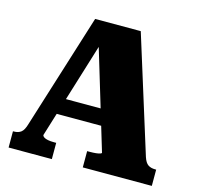

<svg xmlns="http://www.w3.org/2000/svg" viewBox="-104 -824 966 935"><g transform="rotate(15 379.0 -357.0)"><path d="M177 -300H448L453 -219H173ZM297 -647 325 -619 166 -103Q166 -97 173.5 -92Q181 -87 194 -84.5Q207 -82 225 -82H236V0H18V-82H23Q45 -82 59 -93Q73 -104 82 -136L263 -714H493L676 -128Q685 -101 699 -91.5Q713 -82 735 -82H740V0H392V-82H405Q423 -82 436.5 -83.5Q450 -85 457 -87.5Q464 -90 464 -93Z"/></g></svg>

Font: Roboto Serif ExtraBold
Style: Regular
Weight: 800
Designer: Greg Gazdowicz
Foundry: Commercial Type
Version: Version 1.008